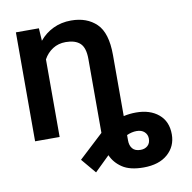

<svg xmlns="http://www.w3.org/2000/svg" viewBox="-83 -621 917 917"><g transform="rotate(-10 376.0 -162.5)"><path d="M320.3 -538.4Q397 -538.4 443.2 -493.6Q489.3 -448.9 489.3 -341.6V-45.1Q518.5 -51.8 549.7 -51.8Q617.5 -51.8 658.9 -17Q700.3 17.8 700.3 80.3Q700.3 138.5 658 175.8Q615.8 213.1 540.5 213.1Q475.1 213.1 438.2 188.6Q401.3 164.1 384.9 126.1L312.5 196.7L252.1 125L370.4 15.3V-343Q370.4 -397.7 346.8 -419.6Q323.2 -441.4 277.3 -441.4Q241.5 -441.4 214.1 -423.8Q186.8 -406.2 170.5 -376.4V0H51.5V-528.4H163L166.9 -467.3Q194.6 -501.1 233.7 -519.7Q272.7 -538.4 320.3 -538.4ZM489.3 73.5Q489.3 97.7 501.8 112.7Q514.2 127.8 541.2 127.8Q561.8 127.8 575.3 115.8Q588.8 103.7 588.8 81.7Q588.8 61.8 574.9 48.8Q561.1 35.9 536.9 35.9Q513.8 35.9 489.3 46.9Z"/></g></svg>

Font: Interface Medium
Style: Regular
Weight: 500
Designer: Rasmus Andersson
Foundry: rsms
Version: Version 1.8